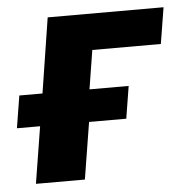

<svg xmlns="http://www.w3.org/2000/svg" viewBox="-43 -545 564 586"><g transform="rotate(-5 239.5 -251.5)"><path d="M44 0 72 -174H1L17 -273H88L124 -503H479L461 -392H251L232 -273H352L336 -174H222L194 0Z"/></g></svg>

Font: Nunito Sans 7pt Condensed ExtraBold
Style: Italic
Weight: 800
Width: 3
Italic angle: -9°
Designer: Vernon Adams
Foundry: Vernon Adams
Version: Version 3.101;gftools[0.9.27]